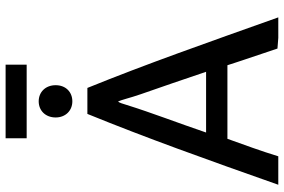

<svg xmlns="http://www.w3.org/2000/svg" viewBox="-188 -846 1037 702"><g transform="rotate(-90 331.0 -494.5)"><path d="M619 4H544L505 1L464 -121C463 -125 445 -177 444 -182H175C153 -121 130 -58 111 4H7C100 -260 178 -478 266 -694H361C449 -477 525 -260 619 4ZM420 -260C392 -343 365 -422 338 -499C324 -539 318 -569 311 -582C306 -575 303 -564 299 -551C270 -458 233 -363 198 -260ZM177 -916V-993H446V-916ZM371 -810C371 -773 346 -749 312 -749C278 -749 253 -774 253 -810C253 -847 278 -872 312 -872C346 -872 371 -847 371 -810Z"/></g></svg>

Font: Repo Medium
Style: Regular
Weight: 500
Designer: Stefan Peev
Foundry: Context Ltd
Version: Version 1.502